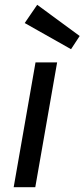

<svg xmlns="http://www.w3.org/2000/svg" viewBox="-20 -780 352 800"><path d="M276 -575 83 -684 135 -760 312 -630ZM127 0H37L128 -520H218Z"/></svg>

Font: ABeeZee
Style: Italic
Weight: 400
Italic angle: -10°
Designer: Anja Meiners
Foundry: Anja Meiners
Version: Version 1.003; ttfautohint (v1.8.3)